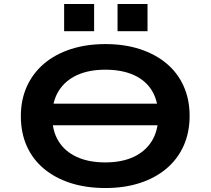

<svg xmlns="http://www.w3.org/2000/svg" viewBox="-20 -937 1061 967"><path d="M179 -306V-415H852V-306ZM511 10Q414 10 336 -15Q258 -40 201.5 -87Q145 -134 115 -201Q85 -268 85 -352Q85 -435 115.5 -502Q146 -569 202 -616.5Q258 -664 336.5 -689.5Q415 -715 511 -715Q607 -715 685 -689.5Q763 -664 819 -617Q875 -570 905 -503Q935 -436 935 -354Q935 -270 905 -203Q875 -136 819 -88.5Q763 -41 685 -15.5Q607 10 511 10ZM510 -119Q593 -119 652.5 -146.5Q712 -174 744.5 -226.5Q777 -279 777 -353Q777 -428 745.5 -480Q714 -532 654 -559Q594 -586 511 -586Q427 -586 367.5 -558.5Q308 -531 275.5 -479Q243 -427 243 -351Q243 -277 275 -225.5Q307 -174 367 -146.5Q427 -119 510 -119ZM572 -780V-917H723V-780ZM303 -780V-917H454V-780Z"/></svg>

Font: Nunito Sans 7pt Expanded
Style: Bold
Weight: 700
Width: 7
Designer: Vernon Adams
Foundry: Vernon Adams
Version: Version 3.101;gftools[0.9.27]